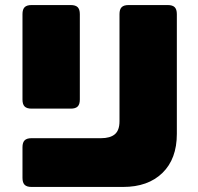

<svg xmlns="http://www.w3.org/2000/svg" viewBox="-20 -740 784 760"><path d="M260 -310H105Q86 -310 77.5 -318.5Q69 -327 69 -346V-684Q69 -703 77.5 -711.5Q86 -720 105 -720H260Q279 -720 287.5 -711.5Q296 -703 296 -684V-346Q296 -327 287.5 -318.5Q279 -310 260 -310ZM69 -36V-157Q69 -176 77.5 -184.5Q86 -193 105 -193H380Q416 -193 434.5 -208.5Q453 -224 453 -260V-684Q453 -703 461.5 -711.5Q470 -720 489 -720H644Q663 -720 671.5 -711.5Q680 -703 680 -684V-210Q680 -111 623 -55.5Q566 0 467 0H105Q86 0 77.5 -8.5Q69 -17 69 -36Z"/></svg>

Font: Bungee
Style: Regular
Weight: 400
Designer: David Jonathan Ross
Foundry: David Jonathan Ross
Version: Version 1.001;PS 1.0;hotconv 1.0.72;makeotf.lib2.5.5900